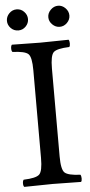

<svg xmlns="http://www.w3.org/2000/svg" viewBox="-56 -838 410 873"><g transform="rotate(-5 148.5 -401.5)"><path d="M209.5 -723.4Q194.8 -737.8 194.8 -756.8Q194.8 -775.9 209.5 -790.5Q224.1 -805.2 243.2 -805.2Q262.2 -805.2 276.6 -790.5Q291 -775.9 291 -756.8Q291 -737.8 276.6 -723.4Q262.2 -709 243.2 -709Q224.1 -709 209.5 -723.4ZM20 -723.4Q5.9 -737.8 5.9 -756.8Q5.9 -775.9 20 -790.5Q34.2 -805.2 54.2 -805.2Q74.2 -805.2 88.1 -790.5Q102.1 -775.9 102.1 -756.8Q102.1 -737.8 88.1 -723.4Q74.2 -709 54.2 -709Q34.2 -709 20 -723.4ZM190.9 -122.1Q190.9 -62 206.5 -47.6Q222.2 -33.2 277.8 -30.8Q281.7 -25.9 282 -13.9Q282.2 -2 277.8 2Q188 0 148.9 0Q108.9 0 19 2Q14.2 -2 14.2 -13.9Q14.2 -25.9 19 -30.8Q75.2 -32.7 90.6 -47.4Q106 -62 106 -122.1V-522.9Q106 -583 90.6 -597.4Q75.2 -611.8 19 -613.8Q14.2 -617.7 14.2 -629.9Q14.2 -642.1 19 -647Q113.3 -645 147.9 -645Q189.9 -645 277.8 -647Q281.7 -642.1 282 -630.1Q282.2 -618.2 277.8 -613.8Q221.7 -611.8 206.3 -597.4Q190.9 -583 190.9 -522.9Z"/></g></svg>

Font: Linux Libertine
Style: Regular
Weight: 400
Designer: Philipp H. Poll
Foundry: Philipp H. Poll
Version: Version 5.3.0 ; ttfautohint (v0.9)